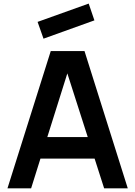

<svg xmlns="http://www.w3.org/2000/svg" viewBox="-20 -1029 739 1049"><path d="M495.8 -917.7 464.6 -1009.4 185.4 -909.4 217.7 -817.7ZM549 0H678.1L441.7 -750H257.3L20.8 0H150L201 -162.5H496.9ZM238.5 -280.2 347.9 -628.1 459.4 -280.2Z"/></svg>

Font: Manrope3 Bold
Style: Regular
Weight: 700
Designer: Mikhail Sharanda
Foundry: Mikhail Sharanda
Version: Version 3.000;PS 003.000;hotconv 1.0.88;makeotf.lib2.5.64775